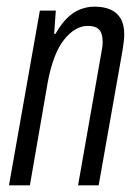

<svg xmlns="http://www.w3.org/2000/svg" viewBox="-20 -558 412 578"><path d="M7 0 100 -526H148L143 -456H147Q164 -486 182.5 -504Q201 -522 222 -530Q243 -538 264 -538Q292 -538 312 -529.5Q332 -521 343 -502.5Q354 -484 354 -454Q354 -444 352.5 -432Q351 -420 349 -407L277 0H215L284 -393Q286 -404 287.5 -413Q289 -422 289 -431Q289 -447 285 -458Q281 -469 271 -474.5Q261 -480 244 -480Q225 -480 207 -469.5Q189 -459 172.5 -438Q156 -417 144 -385.5Q132 -354 124 -312L70 0Z"/></svg>

Font: Archivo ExtraCondensed Light
Style: Italic
Weight: 300
Width: 2
Italic angle: -10°
Designer: Hector Gatti
Foundry: Omnibus-Type
Version: Version 2.001